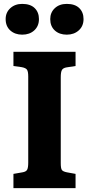

<svg xmlns="http://www.w3.org/2000/svg" viewBox="-20 -966 457 986"><path d="M49 0V-73L95 -81Q114 -84 119.5 -94.5Q125 -105 125 -131V-573Q125 -598 119 -607.5Q113 -617 92 -621L49 -627V-700H368V-627L322 -620Q304 -617 298 -606.5Q292 -596 292 -569V-128Q292 -102 297.5 -93.5Q303 -85 324 -81L368 -73V0ZM323 -788Q285 -788 261.5 -809.5Q238 -831 238 -868Q238 -902 261.5 -924Q285 -946 323 -946Q365 -946 387 -924.5Q409 -903 409 -868Q409 -832 384.5 -810Q360 -788 323 -788ZM94 -788Q57 -788 33 -809.5Q9 -831 9 -868Q9 -902 33 -924Q57 -946 94 -946Q136 -946 158 -924.5Q180 -903 180 -868Q180 -832 156 -810Q132 -788 94 -788Z"/></svg>

Font: Literata
Style: Bold
Weight: 700
Designer: Latin by Veronika Burian and Jose Scaglione. Greek by Irene Vlachou. Cyrillic by Vera Evstafieva.
Foundry: TypeTogether
Version: Version 3.103; ttfautohint (v1.8.4.7-5d5b);gftools[0.9.29]